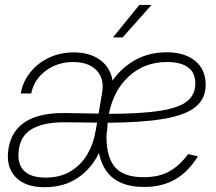

<svg xmlns="http://www.w3.org/2000/svg" viewBox="-20 -760 889 790"><path d="M163.1 10.3Q82.5 10.3 42.7 -33Q2.9 -76.2 15.1 -149.4Q39.6 -294.9 241.2 -294.9Q277.3 -294.9 311.5 -293.9Q345.7 -293 385.7 -292.5L400.4 -380.4Q409.7 -437 377 -470.9Q344.2 -504.9 280.3 -504.9Q237.3 -504.9 200.9 -488.3Q164.6 -471.7 140.1 -442.4Q115.7 -413.1 108.4 -375.5H65.4Q74.2 -424.8 105 -462.9Q135.7 -501 181.9 -522.7Q228 -544.4 282.7 -544.4Q350.6 -544.4 393.1 -512.5Q435.5 -480.5 442.9 -428.2Q481 -482.9 537.8 -513.9Q594.7 -544.9 665.5 -544.9Q739.7 -544.9 783 -509.5Q826.2 -474.1 826.2 -410.6Q826.2 -354.5 785.2 -320.6Q744.1 -286.6 655.3 -271.2Q566.4 -255.9 422.9 -254.9Q421.9 -242.2 421.4 -229Q420.4 -223.1 419.2 -214.6Q418 -206.1 418 -199.7Q418 -112.3 453.9 -71.5Q489.7 -30.8 571.3 -30.8Q632.3 -30.8 675.5 -54.2Q718.8 -77.6 753.9 -126L794.4 -116.7Q754.4 -52.7 700.4 -21.7Q646.5 9.3 572.8 9.3Q495.1 9.3 448.5 -24.9Q401.9 -59.1 387.2 -130.4Q357.4 -67.9 300.8 -28.8Q244.1 10.3 163.1 10.3ZM379.4 -255.4Q345.2 -255.9 310.3 -256.3Q275.4 -256.8 242.7 -256.8Q162.1 -256.8 114.5 -231Q66.9 -205.1 58.1 -148.4Q48.8 -90.3 76.7 -59.8Q104.5 -29.3 167.5 -29.3Q227.1 -29.3 270 -54.9Q313 -80.6 338.9 -124.3Q364.7 -168 373.5 -221.7ZM428.2 -291.5Q562.5 -292 640.1 -304.4Q717.8 -316.9 750.7 -344Q783.7 -371.1 783.7 -416.5Q783.7 -460.9 753.7 -482.9Q723.6 -504.9 667.5 -504.9Q575.2 -504.9 511.2 -446.8Q447.3 -388.7 428.2 -291.5ZM444.8 -606 553.2 -739.7H603.5L484.4 -606Z"/></svg>

Font: Inter Display ExtraLight
Style: Italic
Weight: 200
Italic angle: -9.39999°
Designer: Rasmus Andersson
Foundry: rsms
Version: Version 4.000;git-a52131595